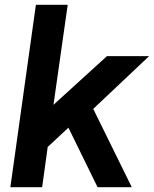

<svg xmlns="http://www.w3.org/2000/svg" viewBox="-20 -777 639 797"><path d="M155 0 178 -167 264 -247 385 0H527L367 -325L599 -544H424L202 -342L261 -757H129L23 0Z"/></svg>

Font: Plus Jakarta Sans
Style: Bold Italic
Weight: 700
Italic angle: -8°
Designer: Gumpita Rahayu
Foundry: Tokotype
Version: Version 2.071;gftools[0.9.30]